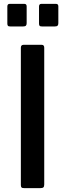

<svg xmlns="http://www.w3.org/2000/svg" viewBox="-20 -974 338 994"><path d="M196 -742Q209 -742 209 -727V-19Q209 -8 204.5 -4Q200 0 188 0H106Q95 0 91.5 -3.5Q88 -7 88 -16V-727Q88 -742 102 -742ZM118 -941V-854Q118 -845 114 -841Q110 -837 99 -837H34Q24 -837 21 -840.5Q18 -844 18 -852V-940Q18 -954 30 -954H106Q118 -954 118 -941ZM282 -941V-854Q282 -845 278 -841Q274 -837 263 -837H198Q188 -837 185 -840.5Q182 -844 182 -852V-940Q182 -954 194 -954H270Q282 -954 282 -941Z"/></svg>

Font: Libre Franklin Thin Medium
Style: Regular
Weight: 500
Version: Version 3.000